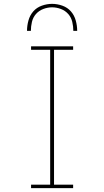

<svg xmlns="http://www.w3.org/2000/svg" viewBox="-20 -975 540 995"><path d="M141 0V-18H240V-717H141V-735H359V-717H260V-18H359V0ZM120 -815Q120 -842 127.5 -869Q135 -896 152.5 -916Q170 -936 196.5 -945.5Q223 -955 250 -955Q277 -955 303.5 -945.5Q330 -936 347.5 -916Q365 -896 372.5 -869Q380 -842 380 -815H360Q360 -838 354.5 -861.5Q349 -885 333.5 -902.5Q318 -920 295.5 -928.5Q273 -937 250 -937Q227 -937 204.5 -928.5Q182 -920 166.5 -902.5Q151 -885 145.5 -861.5Q140 -838 140 -815Z"/></svg>

Font: Zed Mono Thin
Style: Regular
Weight: 100
Monospace: yes
Designer: Belleve Invis
Foundry: Belleve Invis
Version: Version 1.0.0; ttfautohint (v1.8.4)